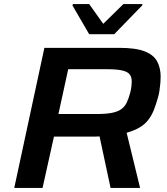

<svg xmlns="http://www.w3.org/2000/svg" viewBox="-20 -923 820 943"><path d="M50 0 198 -688H565Q646 -688 690 -671Q734 -654 751.5 -622Q769 -590 769 -546Q769 -532 767.5 -514Q766 -496 763 -476.5Q760 -457 755 -441Q746 -409 735.5 -382.5Q725 -356 708.5 -334.5Q692 -313 666.5 -297.5Q641 -282 602 -271L668 0H523L469 -253Q457 -252 445 -252Q433 -252 420 -252H245L189 0ZM267 -363H455Q500 -363 528.5 -368.5Q557 -374 574.5 -386Q592 -398 602 -418.5Q612 -439 620 -469Q624 -486 625.5 -499.5Q627 -513 627 -523Q627 -544 617.5 -557Q608 -570 582 -576.5Q556 -583 507 -583H315ZM418 -755 336 -896 338 -903H418L487 -806L586 -903H680L678 -896L541 -755Z"/></svg>

Font: Saira Expanded SemiBold
Style: Italic
Weight: 600
Width: 7
Italic angle: -12°
Designer: Hector Gatti with collaboration of the Omnibus-Type team
Foundry: Omnibus-Type
Version: Version 1.101